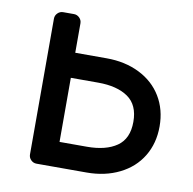

<svg xmlns="http://www.w3.org/2000/svg" viewBox="-64 -585 653 649"><g transform="rotate(10 262.0 -260.0)"><path d="M75 -493Q75 -504 83 -512Q91 -520 102 -520H139Q150 -520 158 -512Q166 -504 166 -493V-392H274Q337 -392 386.5 -367.5Q436 -343 463 -298.5Q490 -254 490 -196Q490 -138 463 -93.5Q436 -49 386.5 -24.5Q337 0 274 0H102Q91 0 83 -8Q75 -16 75 -27ZM166 -306V-86H260Q325 -86 362.5 -112Q400 -138 400 -196Q400 -254 362.5 -280Q325 -306 260 -306Z"/></g></svg>

Font: Rubik
Style: Regular
Weight: 400
Designer: Hubert & Fischer
Foundry: Hubert & Fischer
Version: Version 1.100